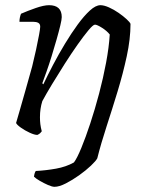

<svg xmlns="http://www.w3.org/2000/svg" viewBox="-20 -520 582 740"><path d="M42 -46Q46 -60 55.5 -92.5Q65 -125 77.5 -169.5Q90 -214 104 -264Q112 -296 119 -328.5Q126 -361 130.5 -385.5Q135 -410 135 -417Q135 -428 127.5 -432Q120 -436 108 -436H55Q55 -452 61 -467Q86 -478 117.5 -489Q149 -500 169 -500Q218 -500 218 -454Q218 -445 212.5 -422Q207 -399 198 -367.5Q189 -336 179 -303.5Q169 -271 159 -243Q149 -215 143 -199L147 -195Q163 -229 184.5 -270Q206 -311 230.5 -351.5Q255 -392 279.5 -425.5Q304 -459 326.5 -479.5Q349 -500 367 -500Q381 -500 400 -491.5Q419 -483 437 -470.5Q455 -458 468 -446Q481 -434 483 -428Q483 -370 468.5 -303Q454 -236 433 -167Q412 -98 390.5 -32Q369 34 355 90Q350 100 330.5 118.5Q311 137 285 155.5Q259 174 233.5 187Q208 200 190 200Q181 200 165 193Q149 186 133.5 177Q118 168 111 161Q113 145 118 139Q157 137 196 130Q235 123 265 106Q277 90 293.5 50Q310 10 328 -44.5Q346 -99 362 -159.5Q378 -220 389 -279Q400 -338 403 -387Q392 -401 373 -413Q354 -425 346 -425Q339 -425 321 -403.5Q303 -382 279 -348Q255 -314 229.5 -274Q204 -234 181 -196Q158 -158 143 -130Q134 -101 134 -68Q134 -54 135.5 -41.5Q137 -29 141 -14Q139 -11 135 -7Q131 -3 124 0Q113 0 94.5 -8.5Q76 -17 60.5 -28Q45 -39 42 -46Z"/></svg>

Font: Texturina Light
Style: Italic
Weight: 300
Italic angle: -11°
Designer: Guillermo Torres Carreño
Foundry: Omnibus-Type
Version: Version 1.002; ttfautohint (v1.8.3)